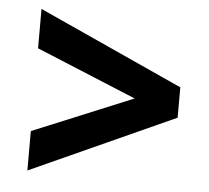

<svg xmlns="http://www.w3.org/2000/svg" viewBox="-42 -516 623 573"><g transform="rotate(5 270.0 -230.0)"><path d="M493 -275V-184L60 12V-106L428 -258V-202L60 -354V-472Z"/></g></svg>

Font: Ysabeau SC ExtraBold
Style: Regular
Weight: 800
Designer: Christian Thalmann (Catharsis Fonts)
Version: Version 2.001;gftools[0.9.30]; featfreeze: smcp